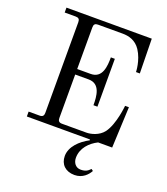

<svg xmlns="http://www.w3.org/2000/svg" viewBox="-167 -827 1025 1180"><g transform="rotate(20 345.0 -237.0)"><path d="M62 0H474L476 5C417 36 364 87 364 148C364 202 400 238 459 238C513 238 544 202 558 176L546 167C530 184 515 194 484 194C450 194 432 166 432 135C432 71 478 25 528 0H620L632 -268H607C607 -268 596 -145 550 -83C520 -44 469 -32 440 -32H280C261 -32 253 -41 253 -59V-344H341C418 -344 423 -264 423 -205H449V-518H423C423 -460 418 -380 341 -380H253V-653C253 -672 261 -680 280 -680H441C481 -680 527 -669 558 -622C598 -561 599 -486 599 -486H624L620 -712H62V-680H134C153 -680 161 -672 161 -653V-59C161 -41 153 -32 134 -32H62Z"/></g></svg>

Font: Old Standard
Style: Regular
Weight: 400
Designer: Alexey Kryukov <alexios@thessalonica.org.ru>
Version: Version 2.0